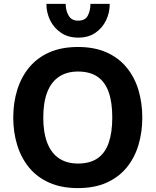

<svg xmlns="http://www.w3.org/2000/svg" viewBox="-20 -954 798 985"><path d="M380 11Q296 11 233.5 -16.5Q171 -44 130 -93.5Q89 -143 68.5 -209Q48 -275 48 -351Q48 -427 68.5 -493Q89 -559 130 -608.5Q171 -658 233.5 -685.5Q296 -713 380 -713Q464 -713 526 -685.5Q588 -658 629 -608.5Q670 -559 690 -493Q710 -427 710 -351Q710 -275 690 -209Q670 -143 629 -93.5Q588 -44 526 -16.5Q464 11 380 11ZM380 -115Q441 -115 480 -141.5Q519 -168 537.5 -221Q556 -274 556 -351Q556 -429 537.5 -481.5Q519 -534 480 -560.5Q441 -587 380 -587Q323 -587 283 -560.5Q243 -534 222.5 -481.5Q202 -429 202 -351Q202 -274 222.5 -221Q243 -168 283 -141.5Q323 -115 380 -115ZM381 -761Q330 -761 293.5 -785.5Q257 -810 237.5 -849.5Q218 -888.9 218 -934H317Q317 -900 332 -874Q347 -848 380.9 -848Q417 -848 430.5 -874Q444 -900 444 -934H543Q543 -888.9 524 -849.5Q505 -810 469.1 -785.5Q433.3 -761 381 -761Z"/></svg>

Font: Inclusive Sans
Style: Regular
Weight: 400
Designer: Olivia King
Foundry: Olivia King
Version: Version 2.004